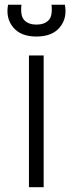

<svg xmlns="http://www.w3.org/2000/svg" viewBox="-20 -776 301 796"><path d="M100 0V-546H161V0ZM131 -624.5Q66 -624.5 34.5 -662.8Q3 -701 13.5 -756.5H69Q63.5 -709.5 81.2 -691.8Q99 -674 131 -674Q163.5 -674 181.2 -691.8Q199 -709.5 193.5 -756.5H249Q259.5 -701 228 -662.8Q196.5 -624.5 131 -624.5Z"/></svg>

Font: Spline Sans Light
Style: Regular
Weight: 300
Designer: Eben Sorkin, Mirko Velimirovic
Foundry: Sorkin Type
Version: Version 1.000; ttfautohint (v1.8.3)